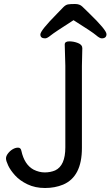

<svg xmlns="http://www.w3.org/2000/svg" viewBox="-20 -918 553 961"><path d="M296 6Q255 23 205.5 23Q156 23 117.5 4.5Q79 -14 55.5 -40Q32 -66 21 -89.5Q10 -113 10 -125Q10 -137 20 -150Q30 -163 43.5 -171Q57 -179 70.5 -179Q84 -179 87 -163Q102 -94 148 -69Q176 -55 204 -55Q232 -55 256 -65Q307 -89 307 -180V-589L304 -695Q304 -711 326.5 -711Q349 -711 370.5 -702.5Q392 -694 392 -677L390 -588V-177Q390 -34 296 6ZM206 -726Q182 -726 182 -745.5Q182 -765 265 -849Q285 -870 297 -882Q309 -894 320.5 -896Q332 -898 355.5 -898Q379 -898 392 -885Q405 -872 425 -853Q513 -768 513 -747Q513 -726 489 -726Q479 -726 460.5 -742Q442 -758 348 -817Q251 -755 233.5 -740.5Q216 -726 206 -726Z"/></svg>

Font: LXGW WenKai TC
Style: Bold
Weight: 700
Designer: LXGW / Fontworks Inc.
Foundry: LXGW / Fontworks Inc.
Version: Version 1.330;April 28, 2024